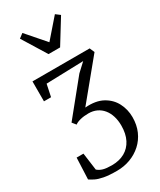

<svg xmlns="http://www.w3.org/2000/svg" viewBox="-270 -949 1063 1278"><g transform="rotate(-30 262.0 -310.0)"><path d="M227 245Q166 245 128.2 237.8Q90.5 230.5 68.2 219.5Q46 208.5 31 198L38 34H90.5L108.5 167Q126.5 182.5 150.5 189.2Q174.5 196 216 196Q273.5 196 315.2 172.8Q357 149.5 379.8 105Q402.5 60.5 402.5 -2Q402.5 -42 392.2 -74.8Q382 -107.5 362.5 -131.5Q343 -155.5 315.2 -168.5Q287.5 -181.5 252.5 -181.5Q217.5 -181.5 189.8 -174.5Q162 -167.5 148 -156L125 -184.5L334 -442L397 -500.5L111 -492L91.5 -399H37V-552H476.5L492.5 -515L254.5 -225.5Q336.5 -232 389.8 -202.8Q443 -173.5 469 -122.8Q495 -72 495 -13.5Q495 46 474 93.8Q453 141.5 415.8 175.2Q378.5 209 330.2 227Q282 245 227 245ZM220.5 -656 107 -840 140 -865 265 -721.5 390 -865 423 -840 309.5 -656Z"/></g></svg>

Font: Merriweather Light 18pt Light
Style: Regular
Weight: 300
Version: Version 2.100